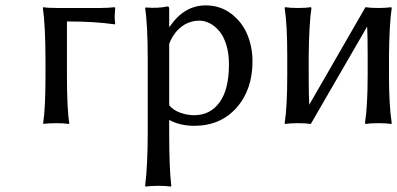

<svg xmlns="http://www.w3.org/2000/svg" viewBox="-20 -460 1483 717"><path d="M353 -430.2Q383.8 -430.2 408.2 -433.1L410.2 -430.2Q408.2 -407.7 408.2 -399.9Q408.2 -387.7 410.2 -372.1L408.2 -369.1Q333 -379.9 230 -379.9V-180.2Q230 -51.3 238.8 0L236.8 2.9Q218.8 0 189.9 0Q176.8 0 165 0.7Q153.3 1.5 148.4 2L143.1 2.9L141.1 0Q149.9 -54.2 149.9 -180.2V-229Q149.9 -362.3 140.1 -430.2L141.1 -433.1Q158.7 -430.2 192.9 -430.2Z M611.8 -295.9V-66.9Q626.5 -48.8 652.6 -39.3Q678.7 -29.8 705.1 -29.8Q765.1 -29.8 800 -77.9Q835 -126 835 -220.2Q835 -260.7 825 -293Q814.9 -325.2 798.6 -344.2Q782.2 -363.3 763.4 -373Q744.6 -382.8 724.6 -382.8Q687 -382.8 657.2 -359.9Q627.4 -336.9 611.8 -295.9ZM748 -439.9Q801.8 -439.9 842.5 -409.4Q883.3 -378.9 903.1 -332Q922.9 -285.2 922.9 -231Q922.9 -124.5 863 -57.4Q803.2 9.8 705.1 9.8Q651.9 9.8 611.8 -12.2V33.2Q611.8 168.5 619.6 233.9L617.7 236.8Q599.1 233.9 570.8 233.9Q542 233.9 523.9 236.8L522 233.9Q531.7 156.2 531.7 33.2V-234.9Q531.7 -367.7 522 -429.2L523.9 -432.1Q569.3 -428.2 606 -436Q611.8 -436 611.8 -425.8V-363.8L612.8 -358.9Q667 -439.9 748 -439.9Z M1052.7 -251Q1052.7 -370.1 1043 -430.2L1044.9 -433.1Q1063 -430.2 1092.8 -430.2Q1122.6 -430.2 1140.6 -433.1L1143.1 -430.2Q1134.3 -374 1132.8 -251V-179.2Q1132.8 -101.1 1134.8 -68.8L1344.7 -433.1Q1362.8 -430.2 1393.1 -430.2Q1422.4 -430.2 1440.9 -433.1L1442.9 -430.2Q1434.1 -374 1432.6 -251V-179.2Q1432.6 -66.4 1442.9 0L1440.9 2.9Q1422.4 0 1393.1 0Q1362.8 0 1344.7 2.9L1342.8 0Q1353 -63.5 1353 -179.2V-251Q1353 -327.6 1351.1 -360.8L1140.6 2.9Q1122.6 0 1092.8 0Q1063 0 1044.9 2.9L1043 0Q1052.7 -60.1 1052.7 -179.2Z"/></svg>

Font: Linear Smooth
Style: Regular
Weight: 400
Designer: Philipp H. Poll, Flanker
Foundry: Philipp H. Poll, reworked by Flanker
Version: Version 1.061 | FøM Fix